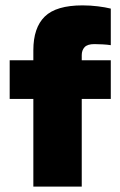

<svg xmlns="http://www.w3.org/2000/svg" viewBox="-20 -694 448 714"><path d="M104 0V-326H16V-470H104V-507Q104 -591 146.5 -632.5Q189 -674 287 -674Q316 -674 344 -670.5Q372 -667 392 -662V-526Q380 -528 362 -529Q344 -530 331 -530Q305 -530 294.5 -518.5Q284 -507 284 -489V-470H392V-326H284V0Z"/></svg>

Font: Gantari Black
Style: Regular
Weight: 900
Version: Version 1.000